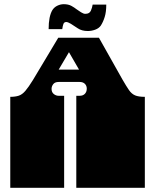

<svg xmlns="http://www.w3.org/2000/svg" viewBox="-20 -896 740 916"><path d="M29 0V-135Q29 -152 29 -156.5Q29 -161 29 -163Q29 -165 29 -171V-172Q29 -179 29 -180.5Q29 -182 29 -187.5Q29 -193 29 -209V-260Q29 -277 29 -281.5Q29 -286 29 -288Q29 -290 29 -296V-297Q29 -304 29 -305.5Q29 -307 29 -312.5Q29 -318 29 -334V-434Q53 -434 69.5 -439.5Q86 -445 101 -462.5Q116 -480 137 -514L258 -716H452L564 -517Q583 -484 595.5 -466Q608 -448 624.5 -441Q641 -434 671 -434V0H344V-135Q344 -152 344 -156.5Q344 -161 344 -163Q344 -165 344 -171V-172Q344 -179 344 -180.5Q344 -182 344 -187.5Q344 -193 344 -209V-260Q344 -277 344 -281.5Q344 -286 344 -288Q344 -290 344 -296V-297Q344 -304 344 -305.5Q344 -307 344 -312.5Q344 -318 344 -334V-439H360Q376 -439 385 -448.5Q394 -458 394 -473Q394 -487 385 -496Q376 -505 360 -505H260Q242 -505 234 -494.5Q226 -484 226 -472Q226 -456 236.5 -447.5Q247 -439 260 -439H286V0ZM260 -564H357L309 -647ZM399 -748Q370 -748 351 -761Q332 -774 318 -782.5Q304 -791 296 -791Q286 -791 282.5 -781.5Q279 -772 277 -757H212Q212 -818 230 -848Q239 -862 254 -869Q269 -876 284 -876Q306 -876 320.5 -868Q335 -860 345 -852Q355 -845 366.5 -837.5Q378 -830 387 -830Q407 -830 413.5 -845Q420 -860 422 -874H487Q487 -839 479.5 -815Q472 -791 461 -774Q452 -761 434.5 -754.5Q417 -748 399 -748Z"/></svg>

Font: Danfo
Style: Regular
Weight: 400
Designer: Seyi Olusanya, David Udoh, Eyiyemi Adegbite, Mirko Velimirović
Version: Version 1.000